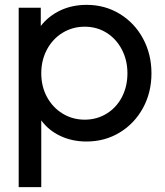

<svg xmlns="http://www.w3.org/2000/svg" viewBox="-20 -571 679 791"><path d="M57 -539H148V-464Q180 -505 228.5 -528Q277 -551 337 -551Q412 -551 473 -514Q534 -477 569 -412.5Q604 -348 604 -269Q604 -190 569 -126Q534 -62 473 -25Q412 12 336 12Q278 12 229.5 -10.5Q181 -33 150 -75V200H57ZM329 -78Q379 -78 419.5 -103Q460 -128 482.5 -171.5Q505 -215 505 -269Q505 -323 482 -367Q459 -411 419 -436Q379 -461 329 -461Q279 -461 238 -436Q197 -411 173.5 -367Q150 -323 150 -269Q150 -215 173.5 -171.5Q197 -128 238 -103Q279 -78 329 -78Z"/></svg>

Font: BLUETTI 2.0 Normal
Style: Normal
Weight: 400
Designer: Stijn de Vries
Foundry: tokotype
Version: Version 2.005;October 31, 2023;FontCreator 14.0.0.2814 64-bi